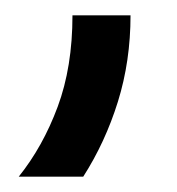

<svg xmlns="http://www.w3.org/2000/svg" viewBox="-20 -124 228 248"><path d="M4.2 104.2Q35.4 65.3 54.5 13.9Q73.6 -37.5 73.6 -104.2H148.6Q148.6 -45.1 132.3 7.3Q116 59.7 87.5 104.2Z"/></svg>

Font: co2trust
Style: Regular
Weight: 400
Designer: Kristian Moeller
Foundry: Dicotype
Version: Version 1.000